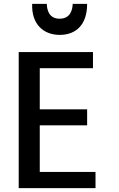

<svg xmlns="http://www.w3.org/2000/svg" viewBox="-20 -961 608 985"><path d="M470 4H76V-694H457V-611H184V-400H427V-318H184V-79H470ZM286 -782C204 -782 141 -836 145 -941H220C221 -912 230 -865 286 -865C342 -865 352 -912 353 -941H427C427 -835 371 -782 286 -782Z"/></svg>

Font: Repo Medium
Style: Regular
Weight: 500
Designer: Stefan Peev
Foundry: Context Ltd
Version: Version 1.502